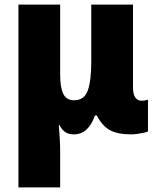

<svg xmlns="http://www.w3.org/2000/svg" viewBox="-20 -573 688 833"><path d="M60 240V-553H241V-250Q241 -194 254.5 -166Q268 -138 301 -138Q346 -138 361 -180.5Q376 -223 376 -307V-553H557V-195Q557 -162 567.5 -149Q578 -136 594 -136Q610 -136 622 -141V-3Q618 0 604 3Q590 6 575 8Q560 10 550 10Q491 10 457.5 -8Q424 -26 400 -72H392Q363 10 301 10Q277 10 263 0Q249 -10 237 -31H235Q237 -10 239 22Q241 54 241 84V240Z"/></svg>

Font: Noto Sans SemiCondensed Black
Style: Regular
Weight: 900
Width: 4
Designer: Monotype Design Team
Foundry: Monotype Imaging Inc.
Version: Version 2.013; ttfautohint (v1.8.4.7-5d5b)